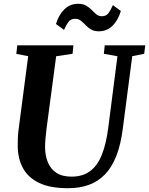

<svg xmlns="http://www.w3.org/2000/svg" viewBox="-20 -982 786 1012"><path d="M677 -686 627.5 -306Q617 -221.5 593.5 -161.2Q570 -101 533.8 -63.2Q497.5 -25.5 448.8 -7.8Q400 10 338.5 10Q243.5 10 185.5 -18.2Q127.5 -46.5 100.8 -96.5Q74 -146.5 73.5 -211Q73.5 -230 74 -250Q74.5 -270 77 -291.5L128.5 -686L66 -698L71 -743H367L362.5 -698.5L276 -685.5L225 -302Q221.5 -274 219.5 -249Q217.5 -224 217.5 -205Q218 -161 232.5 -126Q247 -91 277.5 -71Q308 -51 357 -51Q415.5 -51 454.2 -79.5Q493 -108 516.2 -165Q539.5 -222 550.5 -308L599 -685.5L527.5 -698.5L532 -743H745.5L740 -698.5ZM501 -817Q476 -817 459.5 -827Q443 -837 430.8 -850Q418.5 -863 406 -873Q393.5 -883 376 -883Q353 -883 340.5 -866.2Q328 -849.5 317.5 -824.5L275 -855.5Q289.5 -904 319.5 -933Q349.5 -962 391.5 -962Q417.5 -962 434.2 -952.2Q451 -942.5 463.5 -929.5Q476 -916.5 488 -906.5Q500 -896.5 516.5 -896.5Q539 -896 551.8 -913Q564.5 -930 575 -955L617 -924Q602.5 -875 572.8 -846Q543 -817 501 -817Z"/></svg>

Font: Merriweather 36pt
Style: Bold Italic
Weight: 700
Italic angle: -7.8°
Version: Version 2.101